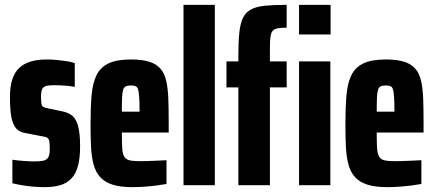

<svg xmlns="http://www.w3.org/2000/svg" viewBox="-20 -763 1791 791"><path d="M164 8Q142 8 117.5 6Q93 4 70 0Q47 -4 31 -8V-105Q42 -103 54 -102Q66 -101 78 -100Q90 -99 101.5 -98.5Q113 -98 123 -98Q145 -98 158.5 -101Q172 -104 178.5 -114.5Q185 -125 185 -147Q185 -170 183 -181Q181 -192 174 -196Q167 -200 151 -202L83 -215Q60 -219 46.5 -234Q33 -249 27 -280Q21 -311 21 -363Q21 -406 30.5 -435.5Q40 -465 59 -483Q78 -501 106.5 -509.5Q135 -518 172 -518Q192 -518 213.5 -516Q235 -514 254.5 -511Q274 -508 288 -503V-405Q273 -408 257.5 -409.5Q242 -411 227.5 -411.5Q213 -412 201 -412Q182 -412 170.5 -409Q159 -406 154 -396Q149 -386 149 -367Q149 -346 150.5 -336.5Q152 -327 158 -323Q164 -319 176 -317L233 -305Q256 -301 273.5 -289.5Q291 -278 300.5 -248Q310 -218 310 -160Q310 -111 301 -78.5Q292 -46 273.5 -27Q255 -8 228 0Q201 8 164 8Z M525 8Q475 8 443 -2.5Q411 -13 392.5 -33.5Q374 -54 365.5 -85.5Q357 -117 355 -159Q353 -201 353 -254Q353 -322 357.5 -372Q362 -422 378 -454Q394 -486 427.5 -502Q461 -518 520 -518Q566 -518 595.5 -508.5Q625 -499 641.5 -479.5Q658 -460 665 -429Q672 -398 673.5 -354.5Q675 -311 675 -254V-217H482Q482 -176 483.5 -152.5Q485 -129 492 -117.5Q499 -106 514 -102.5Q529 -99 556 -99Q568 -99 586 -99.5Q604 -100 625.5 -101Q647 -102 666 -103V-5Q650 -2 626.5 1Q603 4 577 6Q551 8 525 8ZM555 -287V-305Q555 -342 553.5 -363Q552 -384 549 -394.5Q546 -405 538.5 -408Q531 -411 519 -411Q507 -411 499 -407.5Q491 -404 487.5 -393.5Q484 -383 483 -361Q482 -339 482 -303H570Z M736 0V-743H865V0Z M962 0V-403H913V-510H962V-534Q962 -591 966 -629Q970 -667 981 -689.5Q992 -712 1014 -724Q1036 -736 1072 -739.5Q1108 -743 1161 -743V-649Q1138 -649 1124.5 -646.5Q1111 -644 1104 -636.5Q1097 -629 1094.5 -612.5Q1092 -596 1092 -568V-510H1161V-403H1092V0ZM1212 0V-510H1341V0ZM1212 -621V-743H1342V-621Z M1575 8Q1525 8 1493 -2.5Q1461 -13 1442.5 -33.5Q1424 -54 1415.5 -85.5Q1407 -117 1405 -159Q1403 -201 1403 -254Q1403 -322 1407.5 -372Q1412 -422 1428 -454Q1444 -486 1477.5 -502Q1511 -518 1570 -518Q1616 -518 1645.5 -508.5Q1675 -499 1691.5 -479.5Q1708 -460 1715 -429Q1722 -398 1723.5 -354.5Q1725 -311 1725 -254V-217H1532Q1532 -176 1533.5 -152.5Q1535 -129 1542 -117.5Q1549 -106 1564 -102.5Q1579 -99 1606 -99Q1618 -99 1636 -99.5Q1654 -100 1675.5 -101Q1697 -102 1716 -103V-5Q1700 -2 1676.5 1Q1653 4 1627 6Q1601 8 1575 8ZM1605 -287V-305Q1605 -342 1603.5 -363Q1602 -384 1599 -394.5Q1596 -405 1588.5 -408Q1581 -411 1569 -411Q1557 -411 1549 -407.5Q1541 -404 1537.5 -393.5Q1534 -383 1533 -361Q1532 -339 1532 -303H1620Z"/></svg>

Font: Saira ExtraCondensed ExtraBold
Style: Regular
Weight: 800
Width: 2
Designer: Hector Gatti with collaboration of the Omnibus-Type team
Foundry: Omnibus-Type
Version: Version 1.101